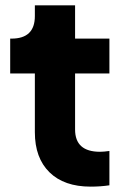

<svg xmlns="http://www.w3.org/2000/svg" viewBox="-20 -690 461 716"><path d="M318 6Q355 6 388 1V-127Q367 -124 353 -124Q260 -124 260 -207V-416H388V-546H260V-670H110V-630Q110 -546 23 -546H18V-416H110V-197Q110 -101 164.5 -47.5Q219 6 318 6Z"/></svg>

Font: Plus Jakarta Sans ExtraBold
Style: Regular
Weight: 800
Designer: Gumpita Rahayu
Foundry: Tokotype
Version: Version 2.004; ttfautohint (v1.8.3)